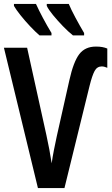

<svg xmlns="http://www.w3.org/2000/svg" viewBox="-20 -957 570 977"><path d="M173 0 0 -714H118L216 -270Q224 -234 231 -196.5Q238 -159 243 -126Q247 -156 254.5 -194Q262 -232 269 -264L333 -549Q354 -643 383.5 -681.5Q413 -720 468 -720Q487 -720 500.5 -717.5Q514 -715 526 -710V-612Q519 -615 512 -617Q505 -619 498 -619Q474 -619 461.5 -596Q449 -573 436 -521L308 0ZM351 -777Q327 -796 300 -824Q273 -852 250 -880Q227 -908 218 -927V-937H330Q341 -910 363.5 -868Q386 -826 408 -789V-777ZM181 -777Q160 -795 133.5 -823Q107 -851 84 -880Q61 -909 51 -927V-937H163Q178 -904 198.5 -865.5Q219 -827 242 -789V-777Z"/></svg>

Font: Noto Sans Mono Condensed SemiBold
Style: Regular
Weight: 600
Width: 3
Designer: Monotype Design Team
Foundry: Monotype Imaging Inc.
Version: Version 2.014